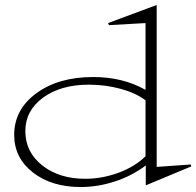

<svg xmlns="http://www.w3.org/2000/svg" viewBox="-20 -733 790 773"><path d="M37.1 -189.9Q37.1 -292 126.2 -357.4Q215.3 -422.9 355 -422.9Q475.1 -422.9 565.9 -371.1V-640.1L418.9 -631.8L415 -640.1L610.8 -712.9V-61L748 -70.8L750 -63L566.9 13.2V-66.9Q510.3 -24.4 441.7 -2.2Q373 20 305.2 20Q187.5 20 112.3 -38.8Q37.1 -97.7 37.1 -189.9ZM82 -205.1Q82 -121.1 150.1 -67.1Q218.3 -13.2 323.2 -13.2Q391.1 -13.2 457.3 -37.6Q523.4 -62 565.9 -104V-329.1Q526.4 -358.9 465.1 -375.5Q403.8 -392.1 337.9 -392.1Q224.6 -392.1 153.3 -339.8Q82 -287.6 82 -205.1Z"/></svg>

Font: Halibut Exp Thin
Style: Regular
Weight: 250
Width: 7
Designer: Matteo Maggi
Foundry: Collletttivo
Version: Version 3.080 | FøM Fix